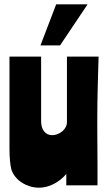

<svg xmlns="http://www.w3.org/2000/svg" viewBox="-20 -861 499 892"><path d="M288 0V-53Q264 -24 230 -6.5Q196 11 161 11Q139 11 118.5 4.5Q98 -2 81 -13Q64 -24 51.5 -39.5Q39 -55 33 -73Q29 -87 26.5 -113.5Q24 -140 24 -170V-598H171V-298Q171 -268 185 -250.5Q199 -233 223 -233Q235 -233 247.5 -238Q260 -243 269.5 -251Q279 -259 285 -270Q291 -281 291 -293V-598H438Q437 -565 436 -528.5Q435 -492 434 -455.5Q433 -419 432.5 -383Q432 -347 432 -315Q432 -296 432 -258Q432 -220 432.5 -175Q433 -130 433 -83Q433 -36 433 0ZM241 -841H387L259 -650H168Z"/></svg>

Font: Ranchers
Style: Regular
Weight: 400
Designer: Pablo Impallari, Brenda Gallo
Foundry: Pablo Impallari, Brenda Gallo
Version: Version 1.000; ttfautohint (v0.8) -G 200 -r 50